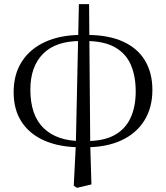

<svg xmlns="http://www.w3.org/2000/svg" viewBox="-20 -701 809 936"><path d="M339.6 204.1 349.7 2.7 364.6 -680.9H414.3L419.9 2.6L425.7 198.1L355.1 214.8ZM372.9 16.9Q273.6 16.9 200.3 -14Q126.9 -44.9 86.7 -104.8Q46.5 -164.6 46.5 -251.7Q46.5 -339 86.9 -401.5Q127.4 -464 201.7 -497.4Q276 -530.8 377.1 -530.8L372.2 -501.1Q251.1 -501.1 189.5 -438.4Q128 -375.8 128 -264.4Q128 -138.5 193.2 -75.9Q258.5 -13.3 376.8 -13.3ZM398.3 16.9 401.6 -13.3Q485.2 -13.3 538.1 -42.3Q591 -71.4 616.3 -126Q641.6 -180.5 641.6 -254.8Q641.6 -331.1 617.4 -386Q593.3 -440.9 539.6 -471Q485.9 -501.1 397 -501.1L401.1 -530.8Q508.8 -530.8 580.2 -498.1Q651.6 -465.4 687.3 -405.1Q722.9 -344.8 722.9 -262.9Q722.9 -175.9 683.3 -112.8Q643.6 -49.8 571 -16.4Q498.4 16.9 398.3 16.9Z"/></svg>

Font: Noto Serif TC
Style: Regular
Weight: 200
Designer: Ryoko NISHIZUKA 西塚涼子 (kana & ideographs); Frank Grießhammer (Latin, Greek & Cyrillic); Wenlong ZHANG 张文龙 (bopomofo); San
Foundry: Adobe
Version: Version 2.001;hotconv 1.1.0;makeotfexe 2.6.0